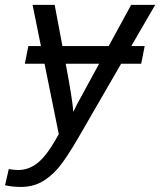

<svg xmlns="http://www.w3.org/2000/svg" viewBox="-77 -548 647 776"><path d="M453.6 -361.8H507.8L493.7 -290.5H412.6L244.6 0Q190.4 94.2 157.5 132.1Q124.5 169.9 88.6 188.7Q52.7 207.5 7.8 207.5Q-27.3 207.5 -56.6 200.7L-41.5 135.3Q-19.5 139.2 -3.9 139.2Q38.6 139.2 74 111.3Q109.4 83.5 147.5 17.1L160.6 -5.9L103 -290.5H23.4L37.6 -361.8H88.4L54.7 -528.3H144L175.3 -361.8H362.3L453.1 -528.3H550.3ZM219.2 -95.7Q225.1 -108.9 234.6 -127Q244.1 -145 323.7 -290.5H188.5Q216.8 -141.1 219.2 -95.7Z"/></svg>

Font: Liberation Sans
Style: Italic
Weight: 400
Italic angle: -12°
Designer: Steve Matteson
Foundry: Ascender Corporation
Version: Version 2.1.5